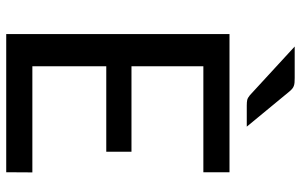

<svg xmlns="http://www.w3.org/2000/svg" viewBox="-195 -772 967 617"><g transform="rotate(90 288.5 -463.5)"><path d="M89.5 0ZM533.5 -717.5V-633.5H193V-402.5H467.5V-321.5H193V-84H534L533.5 0H89.5V-717.5ZM230.5 -927Q239 -927 245.2 -926.5Q251.5 -926 256.2 -924.2Q261 -922.5 265.2 -919Q269.5 -915.5 274 -910L387 -773H319Q307.5 -773 301 -774.5Q294.5 -776 286 -783L129.5 -927Z"/></g></svg>

Font: Lato Medium
Style: Regular
Weight: 500
Designer: Lukasz Dziedzic
Foundry: tyPoland Lukasz Dziedzic
Version: Version 2.006; 2014-01-15